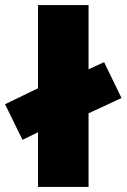

<svg xmlns="http://www.w3.org/2000/svg" viewBox="-43 -740 501 760"><path d="M46 -186.5 -23 -327.5 207.5 -439V-419L369 -494L438 -352L207.5 -245V-265ZM107.5 0V-720H307.5V0Z"/></svg>

Font: Geologica Cursive Black
Style: Regular
Weight: 900
Designer: Sindre Bremnes, Frode Helland
Foundry: Monokrom Skriftforlag AS
Version: Version 1.010;gftools[0.9.28]